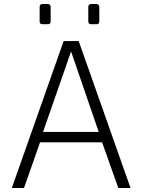

<svg xmlns="http://www.w3.org/2000/svg" viewBox="-20 -939 711 959"><path d="M39 0 298 -734H373L632 0H571L490 -228H180L100 0ZM195 -280H473L335 -682ZM435 -818Q421 -818 421 -832V-904Q421 -919 435 -919H462Q469 -919 472.5 -914.5Q476 -910 476 -904V-832Q476 -818 462 -818ZM192 -818Q178 -818 178 -832V-904Q178 -919 192 -919H219Q226 -919 229.5 -914.5Q233 -910 233 -904V-832Q233 -818 219 -818Z"/></svg>

Font: Exo Thin Light
Style: Regular
Weight: 300
Version: Version 2.000